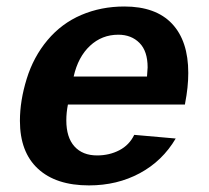

<svg xmlns="http://www.w3.org/2000/svg" viewBox="-20 -558 640 588"><path d="M252.4 9.8Q151.4 9.8 96.2 -41.3Q41 -92.3 41 -188Q41 -249.5 61.8 -316.7Q82.5 -383.8 125.5 -435.1Q168.5 -486.3 229 -512.2Q289.6 -538.1 360.8 -538.1Q457 -538.1 506.8 -485.4Q556.6 -432.6 556.6 -334.5Q556.6 -291.5 546.9 -241.7L546.4 -237.8H188Q183.1 -213.4 183.1 -189.5Q183.1 -137.2 208 -109.6Q232.9 -82 277.3 -82Q314.9 -82 345.5 -97.9Q376 -113.8 391.1 -145L518.1 -133.8Q477.5 -64.9 408.2 -27.6Q338.9 9.8 252.4 9.8ZM342.3 -451.7Q292 -451.7 255.6 -417.7Q219.2 -383.8 205.6 -323.7H430.2L432.1 -351.6Q432.1 -401.4 407.2 -426.5Q382.3 -451.7 342.3 -451.7Z"/></svg>

Font: Liberation Mono
Style: Bold Italic
Weight: 700
Italic angle: -12°
Monospace: yes
Designer: Steve Matteson
Foundry: Ascender Corporation
Version: Version 2.1.5